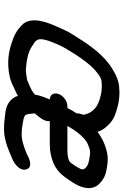

<svg xmlns="http://www.w3.org/2000/svg" viewBox="153 -746 623 970"><g transform="rotate(90 465.0 -260.5)"><path d="M616 -289C619.4 -295.2 622 -299.6 624.8 -304.3C650.1 -346.9 683.4 -384.2 712 -393.8C732.7 -401.5 742.5 -405.5 759.1 -403.2C779.3 -401 804.4 -396.1 813.3 -391.2C831.6 -381.3 839.7 -369.2 832.5 -355.1C821.9 -333.1 805 -307.9 795.3 -299.6C791.1 -296 769.3 -289 742.9 -289ZM429.7 -551C389.2 -551 356.3 -533.2 329.7 -517.4C259.4 -475.7 208.4 -403.3 167.5 -337.2C153.3 -314.8 140 -295.7 128 -267.5C119.9 -248.8 108.3 -225.3 99.7 -202C78.9 -145.7 74.7 -101 97.4 -68.7C97.6 -68.4 98.1 -67.8 98.5 -67.3C117.4 -46.4 142.2 -26.8 174.9 -15.2C217.9 1.1 270.7 17.4 344.6 6.7C377.3 1.2 392.2 -3.7 415.4 -15.5L436.4 -25.1C445.6 -29.4 453.2 -32.9 463.8 -38.8C475.6 -1.7 507 22.5 562.1 25.9C579.6 28.2 600.1 30.9 624.8 31C672.3 33.6 722.3 14.6 753.7 1.4L770.3 -5.6C774.9 -7.6 782.5 -10.6 791.1 -14.9C805.5 -22.2 843.7 -47.1 835.7 -79.6C824.7 -124.3 760.4 -85.4 760.4 -85.4L744.6 -78.7C716.7 -68.3 689.6 -58 658.4 -58C649.9 -58 641.9 -58.3 633.3 -58.9C595.9 -64 565.8 -67.8 559.4 -79.1C555 -89.7 554 -104.4 552.1 -124C567.8 -143 596.5 -173 591.2 -200H710C745.5 -200 773.9 -206.9 803.5 -218.4C856.1 -240.6 880.9 -285.6 902.5 -317.8C902.9 -318.5 903.6 -319.7 904.1 -320.5L916.3 -342.5C916.6 -343.1 917.2 -344.3 917.5 -345.1C940.4 -396.3 929.1 -431.4 905.5 -452.6C890.6 -467 871.9 -479.8 842.1 -485.6C818.1 -490.5 787.7 -496.5 751.8 -489.5C714.3 -482.1 677.7 -465.5 645.6 -441C640.1 -455.9 633.2 -471.1 623.5 -481.7L610.7 -495.7C597.7 -509.9 578.3 -523.6 556.5 -530.9C526.8 -541 492.6 -552 445.1 -552C440.1 -552 433.9 -551 429.7 -551ZM525.1 -289H515.9C492.8 -289 464.2 -271 454.6 -245C445.6 -220.8 456.8 -201.3 481.7 -200C478 -191.2 473.6 -180.1 469.9 -170C464.6 -155.8 460.3 -141.4 458.1 -126C458.1 -126 458 -125.9 457 -124.8L445.1 -115C432.4 -106 408 -95.7 384.1 -85.7C377.2 -83.7 337.5 -78.6 334.1 -78.9C281.5 -82.5 242.6 -90.6 214.9 -109.2C199 -119 188.6 -125 182.5 -134.7C176.1 -144.8 174.2 -162.8 188.3 -201C199 -229.7 212.5 -261.3 226 -283.2C261.2 -341.8 298.6 -399 338.7 -432.6C360.5 -450.8 376.4 -462 396.8 -462C403.1 -462 407.1 -462.2 415.5 -463C431.1 -462.8 452.3 -460.4 463.5 -456.8L481.8 -451.8C515.9 -441.3 536.6 -424.7 550 -399.3C554.9 -389.9 560 -371.5 559.1 -367.9L555.4 -358C552.7 -350.9 551.7 -343.4 553 -336.7C543.3 -322.7 534.7 -307.4 525.1 -289Z"/></g></svg>

Font: Just Breathe
Style: BdObl7
Weight: 400
Foundry: Cannot Into Space Fonts
Version: Version 0.72